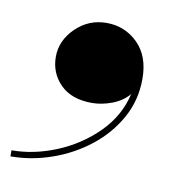

<svg xmlns="http://www.w3.org/2000/svg" viewBox="-83 -216 414 420"><g transform="rotate(10 124.0 -6.0)"><path d="M25.5 -76Q25.5 -112 54 -140Q82.5 -168 122.5 -168Q163 -168 191.8 -139.8Q220.5 -111.5 220.5 -61Q220.5 -13 198.2 26.8Q176 66.5 139 95.5Q102 124.5 56.8 140.2Q11.5 156 -34.5 156V142.5Q15 142.5 65.2 121.8Q115.5 101 153 63.5Q190.5 26 202 -24Q187.5 -7 164.8 1.5Q142 10 120.5 10Q75 10 50.2 -15Q25.5 -40 25.5 -76Z"/></g></svg>

Font: Bodoni* 16pt
Style: Bold Italic
Weight: 700
Italic angle: -13°
Version: Version 2.3